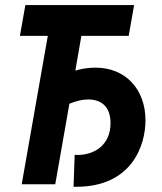

<svg xmlns="http://www.w3.org/2000/svg" viewBox="-20 -713 626 743"><path d="M264.6 9.8H274.9C489.3 9.8 543 -148.9 543 -247.6C543 -363.8 469.2 -451.2 349.6 -451.2C325.7 -451.2 297.9 -447.8 271.5 -439.9L294.9 -574.2H478L499 -693.4H78.1L57.1 -574.2H165L64 0H193.8L248.5 -311.5C275.9 -322.8 299.8 -328.1 321.3 -328.1C370.6 -328.1 407.7 -301.8 407.7 -236.3C407.7 -153.8 348.1 -112.8 277.3 -113.3C274.4 -113.8 272 -113.8 269 -113.8Z"/></svg>

Font: Cascadia Mono PL
Style: Bold Italic
Weight: 700
Italic angle: -10°
Monospace: yes
Designer: Aaron Bell
Foundry: Saja Typeworks
Version: Version 2404.023